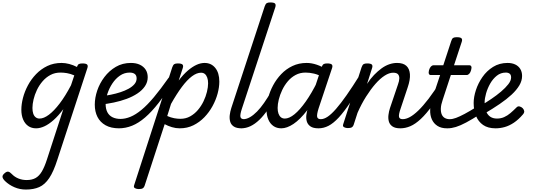

<svg xmlns="http://www.w3.org/2000/svg" viewBox="-137 -1035 4375 1574"><path d="M75 519Q26 519 -18.5 500Q-63 481 -96 449Q-115 430 -116.5 415Q-118 400 -98 384Q-82 370 -69 372.5Q-56 375 -41 391Q-17 416 14.5 428.5Q46 441 81 441Q125 441 154.5 424.5Q184 408 206 371Q228 334 248 272L382 -140Q342 -86 302.5 -51Q263 -16 227 0.5Q191 17 159 17Q122 17 95 -1.5Q68 -20 53 -54.5Q38 -89 38 -135Q38 -181 51.5 -233Q65 -285 92 -335.5Q119 -386 159 -427.5Q199 -469 251 -494Q303 -519 368 -519Q398 -519 430.5 -510.5Q463 -502 494 -486L495 -489Q500 -505 510 -510Q520 -515 538 -515Q569 -515 577.5 -505.5Q586 -496 579 -476L333 275Q302 372 266.5 425Q231 478 185 498.5Q139 519 75 519ZM187 -63Q222 -63 264 -94.5Q306 -126 352.5 -187Q399 -248 445 -336L472 -417Q439 -431 411.5 -435.5Q384 -440 359 -440Q313 -440 276.5 -420.5Q240 -401 212 -368.5Q184 -336 165.5 -297Q147 -258 138 -219.5Q129 -181 129 -150Q129 -123 135.5 -103.5Q142 -84 155.5 -73.5Q169 -63 187 -63Z M840 17Q773 17 728.5 -8Q684 -33 662 -76.5Q640 -120 640 -177Q640 -233 660 -292.5Q680 -352 719 -403.5Q758 -455 812.5 -487Q867 -519 936 -519Q979 -519 1009.5 -504.5Q1040 -490 1057 -464Q1074 -438 1074 -402Q1074 -362 1051.5 -328.5Q1029 -295 990 -269Q951 -243 901 -224.5Q851 -206 795.5 -194.5Q740 -183 685 -177L697 -247Q734 -251 773.5 -259Q813 -267 850 -279Q887 -291 917 -307.5Q947 -324 965 -345Q983 -366 983 -392Q983 -417 968 -428.5Q953 -440 926 -440Q882 -440 846 -415Q810 -390 784 -350.5Q758 -311 743.5 -266.5Q729 -222 729 -182Q729 -142 743.5 -114.5Q758 -87 786 -73.5Q814 -60 852 -60Q866 -60 871.5 -48.5Q877 -37 875 -21.5Q873 -6 864 5.5Q855 17 840 17Z M836 17Q827 17 823.5 5.5Q820 -6 821.5 -21.5Q823 -37 830 -48.5Q837 -60 849 -60Q890 -60 932.5 -77.5Q975 -95 1022.5 -134Q1070 -173 1124.5 -238Q1179 -303 1245 -397Q1251 -405 1263 -400Q1275 -395 1284 -385.5Q1293 -376 1288 -367Q1221 -265 1163.5 -191.5Q1106 -118 1052.5 -72Q999 -26 946 -4.5Q893 17 836 17Z M1000 515Q984 515 970 508Q956 501 963 482L1275 -483Q1282 -503 1291.5 -509Q1301 -515 1320 -515Q1351 -515 1359.5 -505.5Q1368 -496 1361 -476L1328 -375Q1366 -425 1403 -456.5Q1440 -488 1474 -503.5Q1508 -519 1540 -519Q1595 -519 1628 -478Q1661 -437 1661 -366Q1661 -320 1647 -268Q1633 -216 1605.5 -165.5Q1578 -115 1538.5 -74Q1499 -33 1448.5 -8Q1398 17 1336 17Q1304 17 1272.5 7.5Q1241 -2 1213 -17L1048 489Q1044 502 1033.5 508.5Q1023 515 1000 515ZM1234 -84Q1264 -71 1290.5 -66Q1317 -61 1342 -61Q1386 -61 1422 -81Q1458 -101 1485.5 -133.5Q1513 -166 1531.5 -204.5Q1550 -243 1559.5 -282Q1569 -321 1569 -352Q1569 -379 1562 -398.5Q1555 -418 1542.5 -428.5Q1530 -439 1511 -439Q1476 -439 1436.5 -409.5Q1397 -380 1354 -322.5Q1311 -265 1265 -183Z M1844 17Q1802 17 1779.5 2Q1757 -13 1750 -38Q1743 -63 1746.5 -92Q1750 -121 1759 -149L2033 -983Q2040 -1003 2049.5 -1009Q2059 -1015 2078 -1015Q2110 -1015 2118 -1005.5Q2126 -996 2120 -976L1847 -147Q1830 -96 1834 -77Q1838 -58 1864 -58Q1878 -58 1884.5 -46.5Q1891 -35 1889 -20.5Q1887 -6 1876 5.5Q1865 17 1844 17Z M1839 17Q1825 17 1818 5.5Q1811 -6 1813 -20.5Q1815 -35 1826 -46.5Q1837 -58 1858 -58Q1884 -58 1912.5 -74.5Q1941 -91 1970 -120.5Q1999 -150 2027.5 -191Q2056 -232 2084 -280Q2091 -294 2104.5 -292.5Q2118 -291 2127 -280.5Q2136 -270 2129 -257Q2095 -190 2060 -138.5Q2025 -87 1989 -52.5Q1953 -18 1916 -0.5Q1879 17 1839 17Z M2169 17Q2132 17 2105 -1.5Q2078 -20 2063 -54.5Q2048 -89 2048 -135Q2048 -181 2061.5 -233Q2075 -285 2102 -335.5Q2129 -386 2168.5 -427.5Q2208 -469 2260.5 -494Q2313 -519 2377 -519Q2417 -519 2460 -504.5Q2503 -490 2537 -466L2521 -397Q2474 -423 2437.5 -431.5Q2401 -440 2368 -440Q2323 -440 2286.5 -420.5Q2250 -401 2222.5 -368.5Q2195 -336 2176.5 -297Q2158 -258 2148.5 -219.5Q2139 -181 2139 -150Q2139 -123 2146 -103.5Q2153 -84 2166 -73.5Q2179 -63 2198 -63Q2234 -63 2277.5 -98.5Q2321 -134 2369.5 -202.5Q2418 -271 2466 -368L2498 -328Q2440 -207 2381.5 -131Q2323 -55 2269 -19Q2215 17 2169 17ZM2474 17Q2431 17 2408.5 1.5Q2386 -14 2378.5 -38.5Q2371 -63 2374.5 -92.5Q2378 -122 2388 -149L2499 -483Q2506 -503 2515.5 -509Q2525 -515 2544 -515Q2575 -515 2583.5 -505.5Q2592 -496 2585 -476L2475 -147Q2459 -96 2463 -77Q2467 -58 2493 -58Q2507 -58 2513.5 -46.5Q2520 -35 2518 -20.5Q2516 -6 2505.5 5.5Q2495 17 2474 17Z M2474 17Q2460 17 2453 5.5Q2446 -6 2448 -20.5Q2450 -35 2461 -46.5Q2472 -58 2493 -58Q2519 -58 2549.5 -78.5Q2580 -99 2618 -142.5Q2656 -186 2704.5 -255Q2753 -324 2814 -422Q2823 -436 2837 -434.5Q2851 -433 2859 -422.5Q2867 -412 2860 -399Q2791 -280 2737.5 -199.5Q2684 -119 2640 -71.5Q2596 -24 2556 -3.5Q2516 17 2474 17Z M3145 17Q3103 17 3080.5 1.5Q3058 -14 3051 -38.5Q3044 -63 3047.5 -92.5Q3051 -122 3060 -149L3126 -344Q3136 -371 3136.5 -392.5Q3137 -414 3125.5 -426.5Q3114 -439 3086 -439Q3054 -439 3016.5 -415Q2979 -391 2940.5 -347Q2902 -303 2864 -243Q2826 -183 2794 -110L2762 -11Q2758 2 2747.5 8.5Q2737 15 2714 15Q2698 15 2684 8Q2670 1 2677 -18L2827 -483Q2834 -503 2843.5 -509Q2853 -515 2872 -515Q2903 -515 2911.5 -505.5Q2920 -496 2913 -476L2872 -347Q2899 -389 2929.5 -420.5Q2960 -452 2991 -474.5Q3022 -497 3054 -508Q3086 -519 3118 -519Q3168 -519 3194 -495.5Q3220 -472 3223.5 -427Q3227 -382 3205 -318L3148 -147Q3130 -96 3134 -77Q3138 -58 3165 -58Q3179 -58 3185.5 -46.5Q3192 -35 3190 -20.5Q3188 -6 3177 5.5Q3166 17 3145 17Z M3145 17Q3131 17 3124 5.5Q3117 -6 3119 -20.5Q3121 -35 3132 -46.5Q3143 -58 3164 -58Q3191 -58 3222.5 -75Q3254 -92 3292.5 -129Q3331 -166 3377 -226Q3423 -286 3477 -373Q3486 -387 3499.5 -385Q3513 -383 3521 -372.5Q3529 -362 3522 -350Q3460 -243 3409 -172.5Q3358 -102 3313 -60Q3268 -18 3227 -0.5Q3186 17 3145 17Z M3528 17Q3480 17 3449 -3Q3418 -23 3403 -57Q3388 -91 3389.5 -134.5Q3391 -178 3406 -225L3471 -420H3394Q3383 -420 3379 -430Q3375 -440 3380 -460Q3386 -480 3396 -490Q3406 -500 3416 -500H3497L3562 -698Q3568 -718 3577.5 -724Q3587 -730 3607 -730Q3638 -730 3646.5 -720.5Q3655 -711 3648 -691L3585 -500H3711Q3722 -500 3726.5 -490.5Q3731 -481 3725 -460Q3720 -441 3710 -430.5Q3700 -420 3689 -420H3559L3492 -216Q3478 -176 3477 -146Q3476 -116 3484.5 -96.5Q3493 -77 3510 -67.5Q3527 -58 3549 -58Q3563 -58 3569.5 -46.5Q3576 -35 3574 -20.5Q3572 -6 3560.5 5.5Q3549 17 3528 17Z M3532 17Q3518 17 3511 5.5Q3504 -6 3506 -20.5Q3508 -35 3519 -46.5Q3530 -58 3551 -58Q3573 -58 3601.5 -68.5Q3630 -79 3671.5 -101Q3713 -123 3772 -160Q3785 -168 3796 -163.5Q3807 -159 3812 -147Q3817 -135 3814.5 -121Q3812 -107 3798 -98Q3732 -56 3684 -30.5Q3636 -5 3600 6Q3564 17 3532 17Z M3926 17Q3863 17 3823.5 -10.5Q3784 -38 3765 -85Q3746 -132 3746 -191Q3746 -240 3764.5 -296.5Q3783 -353 3818 -403.5Q3853 -454 3905 -486.5Q3957 -519 4024 -519Q4060 -519 4086.5 -506.5Q4113 -494 4128 -470Q4143 -446 4143 -412Q4143 -373 4120.5 -335Q4098 -297 4057 -259Q4016 -221 3959.5 -182.5Q3903 -144 3835 -104L3807 -171Q3848 -195 3891 -224Q3934 -253 3970.5 -284Q4007 -315 4030 -344.5Q4053 -374 4053 -400Q4053 -422 4041 -431Q4029 -440 4010 -440Q3968 -440 3936 -414.5Q3904 -389 3882 -350.5Q3860 -312 3848 -270Q3836 -228 3836 -196Q3836 -154 3847.5 -124Q3859 -94 3881.5 -78.5Q3904 -63 3937 -63Q3969 -63 3996 -75Q4023 -87 4047 -107.5Q4071 -128 4095 -152Q4107 -166 4122 -162.5Q4137 -159 4148 -148Q4159 -136 4160.5 -123.5Q4162 -111 4150 -97Q4113 -54 4075.5 -29Q4038 -4 4000.5 6.5Q3963 17 3926 17Z"/></svg>

Font: Playwrite AU TAS
Style: Regular
Weight: 400
Designer: Veronika Burian, José Scaglione
Foundry: TypeTogether
Version: Version 1.002